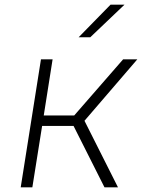

<svg xmlns="http://www.w3.org/2000/svg" viewBox="-20 -805 640 825"><path d="M119 0H69L156 -550H206L168 -309H299L509 -550H570L343 -286L487 0H429L296 -264H161ZM368 -645H318L455 -785H515Z"/></svg>

Font: JetBrains Mono Extra Light
Style: Italic
Weight: 200
Italic angle: -9°
Monospace: yes
Designer: Philipp Nurullin, Konstantin Bulenkov
Foundry: JetBrains
Version: 2.002